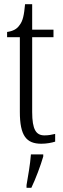

<svg xmlns="http://www.w3.org/2000/svg" viewBox="-20 -678 303 919"><path d="M178 10C204 10 228 5 244 0V-37C226 -33 213 -30 193 -30C153 -30 134 -57 134 -142V-500H236V-536H134V-658H100C95 -606 90 -578 73 -557C61 -539 42 -529 14 -525V-500H75V-143C75 -28 106 10 178 10ZM107 208V221H130C150 180 175 113 187 71V61H128C124 112 115 161 107 208Z"/></svg>

Font: Noto Serif Tamil ExtraCondensed Light
Style: Italic
Weight: 300
Width: 2
Italic angle: -12°
Designer: Indian Type Foundry, Tom Grace, and the Monotype Design Team
Foundry: Monotype Imaging Inc.
Version: Version 2.003